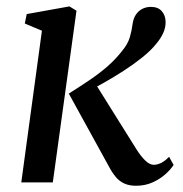

<svg xmlns="http://www.w3.org/2000/svg" viewBox="-20 -570 572 600"><path d="M46.5 0 111 -474 57.5 -496.5 63.5 -526 197 -550 219 -536.5 145 0ZM405 10.5Q384 10.5 368.5 3.5Q353 -3.5 341.8 -17Q330.5 -30.5 321 -48.5L195 -277.5Q230.5 -300 260.5 -320.2Q290.5 -340.5 315.5 -362.2Q340.5 -384 360.5 -409.5Q379.5 -432 385.8 -454Q392 -476 394 -493Q396.5 -512.5 405 -524.8Q413.5 -537 425.8 -542.8Q438 -548.5 451 -548.5Q474 -548.5 485.5 -535.2Q497 -522 497.5 -502.5Q498 -484.5 490.2 -467.2Q482.5 -450 469 -434Q452 -412.5 424.5 -390.5Q397 -368.5 366 -348.5Q335 -328.5 306 -312.2Q277 -296 257.5 -285.5L272.5 -317.5L407 -102.5Q420 -82 433.8 -68.5Q447.5 -55 460.5 -55Q470.5 -55 482.2 -60.2Q494 -65.5 508.5 -80L522.5 -54.5Q513.5 -40.5 496.8 -25.5Q480 -10.5 456.8 0Q433.5 10.5 405 10.5Z"/></svg>

Font: Merriweather 60pt
Style: Italic
Weight: 400
Italic angle: -7.8°
Version: Version 2.101